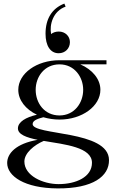

<svg xmlns="http://www.w3.org/2000/svg" viewBox="-20 -836 644 1071"><path d="M312 -169C438 -169 540 -244 540 -335C540 -395 495 -448 428 -477H574V-500H313H312C184 -500 82 -426 82 -335C82 -277 123 -226 186 -196C124 -182 81 -156 80 -121C79 -86 127 -69 190 -56C69 -35 20 20 20 73C20 146 116 214 302 215C499 216 589 147 588 57C588 -111 162 -79 162 -144C162 -166 196 -175 222 -182C250 -174 280 -169 312 -169ZM312 -192C227 -192 179 -262 179 -335C179 -407 227 -477 312 -477C395 -477 444 -407 444 -335C444 -262 395 -192 312 -192ZM346 -799 339 -816C269 -789 234 -730 234 -648C234 -581 261 -539 307 -539C344 -539 370 -566 370 -601C370 -635 343 -660 308 -660C291 -660 276 -655 265 -646C255 -699 276 -774 346 -799ZM116 65C116 18 170 -27 224 -50C343 -30 493 -15 493 72C493 152 403 191 307 191C219 191 116 144 116 65Z"/></svg>

Font: Sprat
Style: Regular
Weight: 400
Designer: Ethan Nakache
Foundry: Collletttivo
Version: Version 2.000;Glyphs 3.2 (3217)